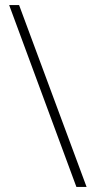

<svg xmlns="http://www.w3.org/2000/svg" viewBox="-20 -734 374 754"><path d="M55 -714 320 0H280L16 -714Z"/></svg>

Font: Noto Sans Khmer UI SemiCondensed ExtraLight
Style: Regular
Weight: 200
Width: 4
Designer: Danh Hong and the Monotype Design Team
Foundry: Monotype Imaging Inc.
Version: Version 2.002; ttfautohint (v1.8.4.7-5d5b)